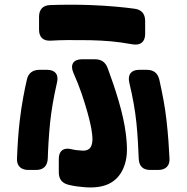

<svg xmlns="http://www.w3.org/2000/svg" viewBox="-20 -738 816 836"><path d="M347 77C429 84 488 61 517 -5C535 -47 536 -88 528 -155C517 -246 481 -354 449 -441C439 -468 421 -480 392 -480H337C299 -480 284 -456 300 -420C329 -355 345 -304 361 -248C370 -215 378 -183 381 -155C386 -115 381 -81 340 -82C324 -83 308 -84 288 -89C256 -96 236 -81 236 -46V12C236 42 250 60 280 67C305 73 324 75 347 77ZM54 -49C52 -16 71 2 103 2H137C169 2 186 -15 188 -47C189 -89 193 -152 198 -203C204 -258 212 -307 228 -378C237 -413 220 -434 185 -434H152C123 -434 103 -420 97 -391C87 -349 74 -282 66 -213C60 -164 56 -101 54 -49ZM150 -609C150 -576 168 -559 201 -561C249 -564 293 -564 372 -563C440 -561 485 -558 557 -545C592 -539 612 -556 612 -590V-647C612 -677 597 -696 566 -700C523 -706 454 -713 373 -716C319 -718 259 -718 199 -716C167 -715 150 -697 150 -665ZM543 -378C559 -311 568 -259 574 -203C579 -153 582 -103 584 -48C585 -15 602 2 634 2H669C701 2 720 -16 718 -48C716 -92 712 -153 705 -214C698 -276 688 -326 674 -390C667 -420 649 -434 619 -434H586C551 -434 535 -413 543 -378Z"/></svg>

Font: コーポレート・ロゴ（ラウンド）ver3 Bold
Style: Regular
Weight: 700
Designer: [KANA_main] LOGOTYPE.JP [Source Han Sans] Ryoko NISHIZUKA 西塚涼子 (kana, bopomofo & ideographs); Paul D. Hunt (Latin, Greek
Version: Version 12.001;FEAKit 1.0